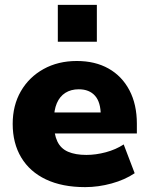

<svg xmlns="http://www.w3.org/2000/svg" viewBox="-20 -756 610 787"><path d="M329 11Q235 11 168.5 -20.5Q102 -52 67 -110.5Q32 -169 32 -248Q32 -324 65.5 -382Q99 -440 158.5 -473Q218 -506 295 -506Q370 -506 425 -475Q480 -444 510.5 -386Q541 -328 541 -249V-209H182V-295H408L393 -283Q393 -337 369.5 -363.5Q346 -390 303 -390Q271 -390 248 -375.5Q225 -361 213 -333Q201 -305 201 -264V-253Q201 -206 215 -176.5Q229 -147 259 -134Q289 -121 334 -121Q373 -121 414 -132Q455 -143 487 -164L532 -46Q492 -19 437.5 -4Q383 11 329 11ZM217 -585V-736H377V-585Z"/></svg>

Font: Nunito Sans 11pt Black
Style: Regular
Weight: 900
Version: Version 3.101;gftools[0.9.27]